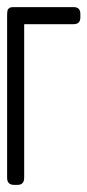

<svg xmlns="http://www.w3.org/2000/svg" viewBox="119 -667 246 540"><g transform="rotate(-90 242.0 -397.0)"><path d="M12 -500H466Q484 -500 486.5 -497Q489 -494 490 -493Q491 -492 491.5 -488Q492 -484 492 -482V-313Q492 -294 473 -294H463Q444 -294 444 -313V-452H12Q-8 -452 -8 -471V-480Q-8 -500 12 -500Z"/></g></svg>

Font: Text Me One
Style: Regular
Weight: 400
Designer: Julia Petretta
Foundry: Julia Petretta
Version: Version 1.003